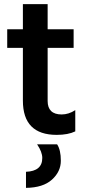

<svg xmlns="http://www.w3.org/2000/svg" viewBox="-20 -649 419 931"><path d="M257 51Q275 78 275 130.5Q275 183 232 222Q189 261 106 262V184Q185 181 185 117Q185 88 160 51ZM255 5Q91 5 91 -161V-417H15V-507H91V-629H211V-507H337V-417H211V-159Q211 -127 228 -110.5Q245 -94 279 -94Q313 -94 345 -115V-12Q310 5 255 5Z"/></svg>

Font: Hind Mysuru SemiBold
Style: Regular
Weight: 600
Designer: Manushi Parikh, Hitesh Malaviya
Foundry: Indian Type Foundry
Version: Version 0.703;PS 1.0;hotconv 1.0.86;makeotf.lib2.5.63406